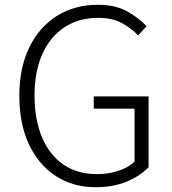

<svg xmlns="http://www.w3.org/2000/svg" viewBox="-20 -762 713 795"><path d="M376 13.2Q282.7 13.2 211.4 -33Q140.1 -79.1 100.1 -163.8Q60.1 -248.5 60.1 -365.2Q60.1 -481.4 101.3 -565.9Q142.6 -650.4 215.8 -696.3Q289.1 -742.2 384.8 -742.2Q459.5 -742.2 508.3 -713.9Q557.1 -685.5 586.9 -653.8L551.8 -615.2Q524.4 -645 484.9 -666.5Q445.3 -688 386.2 -688Q305.2 -688 246.1 -648.7Q187 -609.4 155 -537.4Q123 -465.3 123 -367.2Q123 -267.6 153.6 -194.3Q184.1 -121.1 241.9 -81.1Q299.8 -41 381.8 -41Q428.7 -41 470.5 -54.7Q512.2 -68.4 537.1 -92.8V-312H368.2V-362.8H595.2V-69.8Q560.5 -33.2 504.6 -10Q448.7 13.2 376 13.2Z"/></svg>

Font: Source Han Sans CN Light
Style: Regular
Weight: 300
Designer: Ryoko NISHIZUKA  (kana, bopomofo & ideographs); Paul D. Hunt (Latin, Greek & Cyrillic); Sandoll Communications , Soo-you
Foundry: Adobe
Version: Version 2.000;hotconv 1.0.107;makeotfexe 2.5.65593